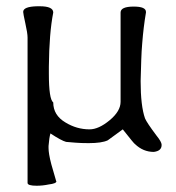

<svg xmlns="http://www.w3.org/2000/svg" viewBox="-20 -460 561 613"><path d="M54 -422Q54 -439 99 -440Q103 -440 107 -440Q150 -440 150 -420Q137 -354 136 -247Q136 -236 136 -225Q136 -143 150 -133Q150 -92 189 -69Q225 -47 266 -47Q295 -47 330 -76Q365 -105 365 -135V-420Q365 -439 407 -439Q446 -439 446 -422Q446 -421 446 -420Q438 -373 434 -321Q432 -299 431 -269Q430 -239 429 -201Q429 -122 443 -82Q449 -68 479 -28Q496 -7 496 2Q496 3 496 3Q496 22 471 25Q437 25 411 0Q409 0 372 -47L324 -12Q305 -3 263 -3Q239 -3 220.5 -4.5Q202 -6 191 -7Q176 -11 141 -34Q137 -20 135 6Q135 9 135 13Q135 21 137 33.5Q139 46 144 65L159 117Q160 118 160 119Q160 126 135 129Q116 133 97 133Q68 133 68 124V-340Q68 -354 61 -385Q54 -417 54 -422Z"/></svg>

Font: New Athena Unicode
Style: Regular
Weight: 400
Designer: J. Rusten 1997; rev. by R. Hancock 2001, 2002, rev. by D. Mastronarde 2002-2021
Foundry: GreekKeys New Athena Unicode
Version: Version 5.008